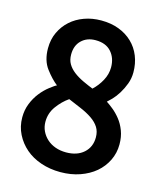

<svg xmlns="http://www.w3.org/2000/svg" viewBox="-105 -742 708 845"><g transform="rotate(15 248.5 -319.5)"><path d="M129.4 -170.9Q129.4 -147.5 138.7 -128.2Q147.9 -108.9 164.1 -94.2Q180.2 -79.6 202.6 -71.5Q225.1 -63.5 251.5 -63.5Q301.8 -63.5 331.8 -90.3Q361.8 -117.2 361.8 -161.1Q361.8 -187.5 349.9 -206.5Q337.9 -225.6 315.4 -241Q293 -256.3 262.2 -269.3Q231.4 -282.2 205.1 -293.5Q175.8 -273.4 152.6 -241.7Q129.4 -210 129.4 -170.9ZM291.5 -364.7Q314.9 -386.2 330.8 -415.5Q346.7 -444.8 346.7 -476.1Q346.7 -518.6 322 -546.4Q297.4 -574.2 250.5 -574.2Q211.4 -574.2 186.8 -550.5Q162.1 -526.9 162.1 -485.8Q162.1 -460.9 172.4 -443.4Q182.6 -425.8 201.4 -411.1Q220.2 -396.5 245.8 -384.5Q271.5 -372.6 291.5 -364.7ZM25.9 -163.1Q25.9 -196.8 37.4 -225.6Q48.8 -254.4 66.7 -277.3Q84.5 -300.3 107.2 -317.9Q129.9 -335.4 137.2 -337.9Q110.8 -358.4 83.7 -394.3Q56.6 -430.2 56.6 -485.8Q56.6 -526.4 72 -559.1Q87.4 -591.8 113.5 -615.2Q139.6 -638.7 175.3 -651.6Q210.9 -664.6 252.4 -664.6Q296.9 -664.6 332.5 -651.1Q368.2 -637.7 394 -613Q419.9 -588.4 433.6 -554.2Q447.3 -520 447.3 -480Q447.3 -452.6 438 -427.7Q428.7 -402.8 415.5 -381.3Q402.3 -359.9 387.5 -344.7Q372.6 -329.6 367.7 -325.7Q379.9 -317.9 397.9 -303.5Q416 -289.1 432.6 -268.3Q449.2 -247.6 459.7 -220Q470.2 -192.4 470.2 -158.2Q470.2 -118.7 453.6 -84.7Q437 -50.8 408 -26.1Q378.9 -1.5 338.4 12.7Q297.9 26.9 249.5 26.9Q202.1 26.9 161.1 12.9Q120.1 -1 90.6 -26.4Q61 -51.8 43.5 -86.7Q25.9 -121.6 25.9 -163.1Z"/></g></svg>

Font: Pyidaungsu
Style: Bold
Weight: 700
Designer: Sun Tun
Foundry: MCF
Version: Version 2.005 July 4, 2018; ttfautohint (v1.8.1)